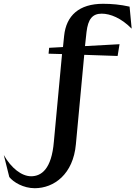

<svg xmlns="http://www.w3.org/2000/svg" viewBox="-105 -745 714 1012"><path d="M154 -493 151 -462 222 -460 179 1C167 148 112 184 59 184C9 184 -46 141 -85 72L-56 188C-35 215 18 247 78 247C180 247 281 173 295 15L339 -456L515 -450L525 -512L343 -502L351 -576C359 -644 382 -673 431 -673C476 -673 534 -650 589 -594L578 -710C529 -721 484 -725 438 -725C312 -725 244 -663 233 -556L227 -497Z"/></svg>

Font: Coconat Demi
Style: Regular
Weight: 400
Designer: Sara Lavazza
Foundry: Collletttivo
Version: Version 1.000;Glyphs 3.2 (3217)